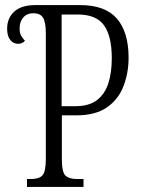

<svg xmlns="http://www.w3.org/2000/svg" viewBox="-20 -734 555 754"><path d="M86 0V-31H101Q133 -31 146.5 -45Q160 -59 160 -111V-602Q160 -647 149 -664.5Q138 -682 111 -682Q86 -682 71.5 -665.5Q57 -649 57 -622Q57 -604 63.5 -593Q70 -582 78 -574Q68 -562 51 -562Q32 -562 20 -577.5Q8 -593 8 -621Q8 -663 36 -688.5Q64 -714 119 -714H295Q393 -714 439 -661Q485 -608 485 -507Q485 -449 465.5 -397Q446 -345 401 -313Q356 -281 279 -281H223V-108Q223 -58 237 -44.5Q251 -31 282 -31H308V0ZM276 -317Q330 -317 361 -341Q392 -365 405.5 -407Q419 -449 419 -505Q419 -592 388.5 -634.5Q358 -677 286 -677H222V-317Z"/></svg>

Font: Noto Serif ExtraCondensed Light
Style: Regular
Weight: 300
Width: 2
Designer: Monotype Design Team
Foundry: Monotype Imaging Inc.
Version: Version 2.014; ttfautohint (v1.8.4.7-5d5b)